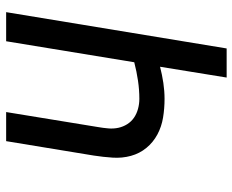

<svg xmlns="http://www.w3.org/2000/svg" viewBox="-88 -688 775 640"><g transform="rotate(-90 300.0 -367.5)"><path d="M362 0 398 -222Q371 -215 344 -211Q317 -207 291 -207Q259 -207 228.5 -212Q198 -217 172 -231Q146 -245 127.5 -267.5Q109 -290 101 -319Q93 -348 95 -379.5Q97 -411 102 -443L150 -735H247L197 -429Q194 -412 192.5 -394.5Q191 -377 194.5 -361Q198 -345 206.5 -331.5Q215 -318 228 -309Q241 -300 257.5 -295.5Q274 -291 291 -291Q321 -291 351.5 -295.5Q382 -300 413 -308L483 -735H580L459 0Z"/></g></svg>

Font: Iosevka Aile Medium
Style: Italic
Weight: 500
Italic angle: -9°
Designer: Belleve Invis
Foundry: Belleve Invis
Version: Version 31.1.0; ttfautohint (v1.8.4)